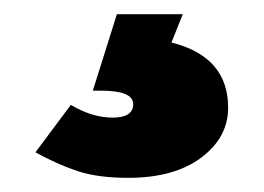

<svg xmlns="http://www.w3.org/2000/svg" viewBox="-20 -31 372 271"><path d="M161 220Q118 220 89.5 210.5Q61 201 30 184L80 117Q110 135 139 135Q168 135 168 116Q168 97 123 97H111L145 -11H238L222 29Q302 49 302 121Q302 163 264 191.5Q226 220 161 220Z"/></svg>

Font: Outfit Black
Style: Regular
Weight: 900
Designer: Rodrigo Fuenzalida
Foundry: fragTYPE
Version: Version 1.100; ttfautohint (v1.8.4.7-5d5b)